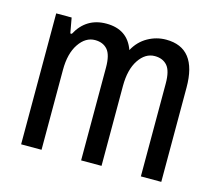

<svg xmlns="http://www.w3.org/2000/svg" viewBox="-82 -642 848 745"><g transform="rotate(15 341.5 -269.0)"><path d="M623 -379V0H541V-373Q541 -424 523 -444.5Q505 -465 473 -465Q435 -465 409 -426Q383 -387 383 -321V0H301V-373Q301 -424 283 -444.5Q265 -465 233 -465Q195 -465 168.5 -426Q142 -387 142 -321V0H60V-526H122L133 -465H139Q178 -538 259 -538Q344 -538 371 -462Q391 -499 425.5 -518.5Q460 -538 499 -538Q623 -538 623 -379Z"/></g></svg>

Font: Archivo Narrow
Style: Regular
Weight: 400
Designer: Hector Gatti
Foundry: Omnibus-Type
Version: Version 1.003